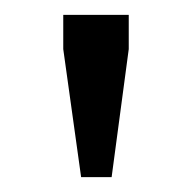

<svg xmlns="http://www.w3.org/2000/svg" viewBox="-20 -710 258 258"><path d="M65 -644V-690H153V-644L130 -472H89Z"/></svg>

Font: Mozilla Text BETA
Style: Regular
Weight: 400
Designer: Studio DRAMA
Foundry: Studio DRAMA
Version: Version 0.100